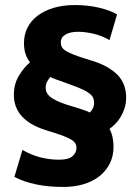

<svg xmlns="http://www.w3.org/2000/svg" viewBox="-20 -670 555 761"><path d="M69 -76Q102 -56 139.5 -46.5Q177 -37 214 -37Q252 -37 267.5 -51Q283 -65 283 -84Q283 -104 263.5 -116Q244 -128 197 -143L162 -154Q35 -194 35 -294Q35 -337 55 -370Q75 -403 99 -423Q75 -453 75 -499Q75 -532 88.5 -559.5Q102 -587 128 -607Q154 -627 191.5 -638.5Q229 -650 277 -650Q326 -650 370.5 -640Q415 -630 444 -613L414 -511Q385 -528 352 -536Q319 -544 289 -544Q258 -544 239.5 -533Q221 -522 221 -502Q221 -492 225 -484Q229 -476 240 -469Q251 -462 269.5 -454.5Q288 -447 317 -438L352 -427Q413 -407 446.5 -372.5Q480 -338 480 -283Q480 -261 474 -242Q468 -223 458.5 -207Q449 -191 437 -179Q425 -167 414 -159Q430 -130 430 -88Q430 -52 415.5 -22.5Q401 7 374.5 28Q348 49 311.5 60Q275 71 231 71Q113 71 37 31ZM353 -261Q353 -273 349.5 -281.5Q346 -290 336.5 -298Q327 -306 310.5 -314Q294 -322 269 -331L217 -350Q208 -353 197 -357Q186 -361 180 -365Q172 -357 166.5 -346Q161 -335 161 -323Q161 -300 180.5 -285Q200 -270 242 -256L294 -240Q305 -236 316 -232.5Q327 -229 336 -224Q353 -241 353 -261Z"/></svg>

Font: Mukta Mahee ExtraBold
Style: Regular
Weight: 800
Designer: Shuchita Grover, Noopur Datye, Girish Dalvi, Yashodeep Gholap
Foundry: Ek Type
Version: Version 2.538;PS 1.000;hotconv 16.6.51;makeotf.lib2.5.65220;